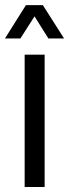

<svg xmlns="http://www.w3.org/2000/svg" viewBox="-41 -744 275 764"><path d="M57.1 0V-526.5H136.6V0ZM-21.2 -591 62.1 -723.5H129.6L213.9 -591H151.5L77.9 -708.5H115.3L40.2 -591Z"/></svg>

Font: Archivo SemiBold Condensed
Style: Regular
Weight: 600
Width: 3
Version: Version 2.001